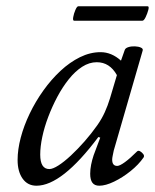

<svg xmlns="http://www.w3.org/2000/svg" viewBox="-20 -578 493 611"><path d="M96 13Q68 13 52 -9.5Q36 -32 36 -69Q36 -102 46 -140Q56 -178 74.5 -216.5Q93 -255 118 -290Q143 -325 172.5 -352.5Q202 -380 234.5 -396Q267 -412 300 -412Q335 -412 365 -385L377 -419Q379 -425 388.5 -428Q398 -431 409.5 -430.5Q421 -430 428.5 -426.5Q436 -423 434 -417L342 -99Q340 -89 338.5 -82Q337 -75 337 -70Q337 -50 353 -50Q361 -50 377.5 -62Q394 -74 416 -96Q420 -100 426 -96.5Q432 -93 436 -87.5Q440 -82 437 -77Q421 -54 395.5 -33.5Q370 -13 343 0Q316 13 296 13Q281 13 274 3.5Q267 -6 267 -25Q267 -39 270 -54Q273 -69 278 -84L299 -140L293 -142Q177 13 96 13ZM137 -40Q148 -40 166 -51.5Q184 -63 205.5 -83Q227 -103 249 -128Q271 -153 290 -180Q304 -200 313.5 -221Q323 -242 330 -265L352 -339Q329 -380 288 -380Q264 -380 241.5 -365.5Q219 -351 199 -326Q179 -301 162.5 -270Q146 -239 133.5 -206Q121 -173 114.5 -142Q108 -111 108 -86Q108 -40 137 -40ZM216 -512Q211 -512 213 -523.5Q215 -535 220 -546.5Q225 -558 229 -558H450Q455 -558 452 -546.5Q449 -535 443.5 -523.5Q438 -512 433 -512Z"/></svg>

Font: Junicode VF
Style: Italic
Weight: 400
Italic angle: -11°
Designer: Peter S. Baker
Version: Version 2.209